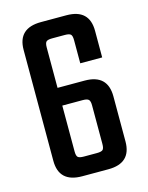

<svg xmlns="http://www.w3.org/2000/svg" viewBox="-99 -689 580 753"><g transform="rotate(-15 191.0 -313.0)"><path d="M137 -360H247Q340 -360 340 -271V-88Q340 0 247 0H141Q47 0 47 -88V-538Q47 -626 141 -626H244Q337 -626 337 -538V-430H248V-524Q248 -542 242 -547.5Q236 -553 218 -553H167Q149 -553 143 -547.5Q137 -542 137 -524ZM250 -102V-259Q250 -276 244 -282Q238 -288 220 -288H137V-102Q137 -84 143 -78.5Q149 -73 167 -73H220Q238 -73 244 -78.5Q250 -84 250 -102Z"/></g></svg>

Font: Teko Regular
Style: Regular
Weight: 400
Designer: Manushi Parikh, Jonny Pinhorn
Foundry: Indian Type Foundry
Version: Version 1.105;PS 1.0;hotconv 1.0.78;makeotf.lib2.5.61930; tt